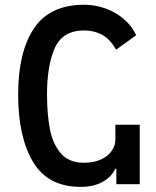

<svg xmlns="http://www.w3.org/2000/svg" viewBox="-20 -756 640 788"><path d="M553.5 -244V0H457.5V-63.5H453Q438 -30 401 -9.5Q364 11 311 11Q177 11 115.8 -91.2Q54.5 -193.5 54.5 -368.5Q54.5 -542 119.2 -639.2Q184 -736.5 326 -736.5Q370 -736.5 412.2 -721.5Q454.5 -706.5 487.8 -678.2Q521 -650 539 -611.5L456.5 -552Q430 -598 397 -614.5Q364 -631 325 -631Q237.5 -631 205.2 -559.5Q173 -488 173 -368.5Q173 -287 184.8 -226Q196.5 -165 229.8 -126.5Q263 -88 324 -88Q366 -88 395.5 -102Q425 -116 439.2 -137.8Q453.5 -159.5 453.5 -182V-244Z"/></svg>

Font: JuliaMono SemiBold
Style: Regular
Weight: 600
Monospace: yes
Designer: cormullion
Foundry: corm
Version: Version 0.055; ttfautohint (v1.8.4)